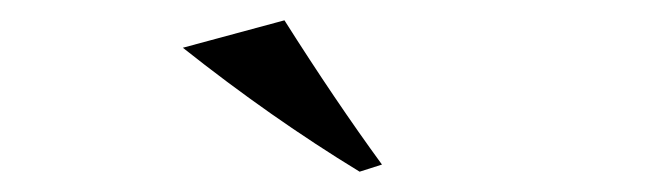

<svg xmlns="http://www.w3.org/2000/svg" viewBox="-20 -756 640 189"><path d="M334 -587Q247 -640 160 -709L260 -736Q310 -657 356 -594Z"/></svg>

Font: Coconat
Style: Regular
Weight: 400
Designer: Sara Lavazza
Foundry: Collletttivo
Version: Version 1.000;Glyphs 3.2 (3217)